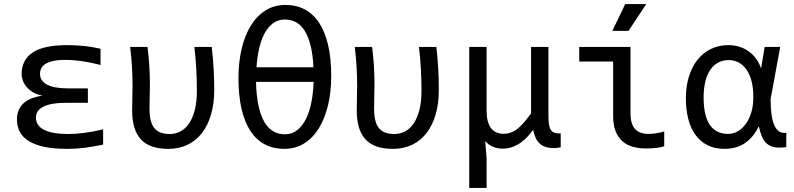

<svg xmlns="http://www.w3.org/2000/svg" viewBox="-20 -720 3889 940"><path d="M484.9 -12.2Q436 -1.5 393.6 3.7Q351.1 8.8 308.1 8.8Q242.7 8.8 196.3 -1.2Q149.9 -11.2 120.1 -30Q90.3 -48.8 76.7 -75.2Q63 -101.6 63 -134.8Q63 -163.1 72.8 -183.6Q82.5 -204.1 99.4 -218Q116.2 -231.9 138.9 -240Q161.6 -248 188 -252Q161.6 -256.3 142.6 -267.6Q123.5 -278.8 110.8 -293.7Q98.1 -308.6 92 -325.2Q85.9 -341.8 85.9 -356.9Q85.9 -426.8 139.9 -462.9Q193.8 -499 308.1 -499Q344.2 -499 385.3 -495.4Q426.3 -491.7 472.2 -481V-401.9Q425.3 -414.1 382.3 -420.4Q339.4 -426.8 297.9 -426.8Q263.2 -426.8 240 -421.4Q216.8 -416 202.4 -407Q188 -397.9 181.9 -385.5Q175.8 -373 175.8 -358.9Q175.8 -323.7 210.7 -305.4Q245.6 -287.1 317.9 -287.1H410.2V-216.8H308.1Q229 -216.8 192.4 -197.8Q155.8 -178.7 155.8 -145Q155.8 -127 164.3 -112.1Q172.9 -97.2 191.9 -86.4Q210.9 -75.7 241.5 -69.8Q272 -64 315.9 -64Q349.1 -64 392.1 -69.3Q435.1 -74.7 484.9 -86.9Z M1016.6 -490.2Q1022.9 -437 1025.9 -384.5Q1028.8 -332 1028.8 -278.8Q1028.8 -213.4 1013.4 -160.2Q998 -106.9 969.2 -69.3Q940.4 -31.7 898.7 -11.5Q856.9 8.8 804.2 8.8Q711.4 8.8 669.2 -38.3Q627 -85.4 627 -178.2Q627 -212.4 627.9 -242.4Q628.9 -272.5 628.9 -297.9Q628.9 -397.5 617.2 -490.2H702.1Q713.9 -400.4 713.9 -304.2Q713.9 -283.7 712.9 -252Q711.9 -220.2 711.9 -184.6Q711.9 -156.2 717.3 -132.8Q722.7 -109.4 734.6 -94Q746.6 -78.6 765.4 -71.3Q784.2 -64 811.5 -64Q838.9 -64 863 -76.4Q887.2 -88.9 905 -114.7Q922.9 -140.6 933.3 -180.4Q943.8 -220.2 943.8 -274.9Q943.8 -329.6 940.9 -383.1Q938 -436.5 931.6 -490.2Z M1601.6 -348.1Q1601.6 -271 1586.2 -205.8Q1570.8 -140.6 1541.5 -92.8Q1512.2 -44.9 1469.5 -18.1Q1426.8 8.8 1371.6 8.8Q1318.8 8.8 1277.3 -12.7Q1235.8 -34.2 1207 -77.4Q1178.2 -120.6 1162.8 -185.8Q1147.5 -251 1147.5 -337.9Q1147.5 -414.6 1162.8 -480.2Q1178.2 -545.9 1207.5 -593.8Q1236.8 -641.6 1279.5 -668.7Q1322.3 -695.8 1377.4 -695.8Q1430.2 -695.8 1471.7 -674.1Q1513.2 -652.3 1542 -608.9Q1570.8 -565.4 1586.2 -500.2Q1601.6 -435.1 1601.6 -348.1ZM1514.6 -390.6Q1511.7 -452.1 1500.7 -496.3Q1489.7 -540.5 1471.9 -569.1Q1454.1 -597.7 1429.4 -611.1Q1404.8 -624.5 1374.5 -624.5Q1341.3 -624.5 1316.4 -606Q1291.5 -587.4 1274.7 -555.4Q1257.8 -523.4 1248.3 -481Q1238.8 -438.5 1235.8 -390.6ZM1233.4 -319.3Q1234.9 -252 1245.4 -203.4Q1255.9 -154.8 1273.9 -123.5Q1292 -92.3 1317.4 -77.4Q1342.8 -62.5 1374.5 -62.5Q1410.2 -62.5 1436 -83.5Q1461.9 -104.5 1479 -139.6Q1496.1 -174.8 1504.9 -221.4Q1513.7 -268.1 1515.6 -319.3Z M2116.2 -490.2Q2122.6 -437 2125.5 -384.5Q2128.4 -332 2128.4 -278.8Q2128.4 -213.4 2113 -160.2Q2097.7 -106.9 2068.8 -69.3Q2040 -31.7 1998.3 -11.5Q1956.5 8.8 1903.8 8.8Q1811 8.8 1768.8 -38.3Q1726.6 -85.4 1726.6 -178.2Q1726.6 -212.4 1727.5 -242.4Q1728.5 -272.5 1728.5 -297.9Q1728.5 -397.5 1716.8 -490.2H1801.8Q1813.5 -400.4 1813.5 -304.2Q1813.5 -283.7 1812.5 -252Q1811.5 -220.2 1811.5 -184.6Q1811.5 -156.2 1816.9 -132.8Q1822.3 -109.4 1834.2 -94Q1846.2 -78.6 1865 -71.3Q1883.8 -64 1911.1 -64Q1938.5 -64 1962.6 -76.4Q1986.8 -88.9 2004.6 -114.7Q2022.5 -140.6 2033 -180.4Q2043.5 -220.2 2043.5 -274.9Q2043.5 -329.6 2040.5 -383.1Q2037.6 -436.5 2031.2 -490.2Z M2362.3 -490.2V-178.2Q2362.3 -64.9 2447.3 -64.9Q2461.9 -64.9 2477.5 -69.8Q2493.2 -74.7 2508.5 -85.7Q2523.9 -96.7 2541.3 -116Q2558.6 -135.3 2580.1 -165V-490.2H2665V-153.8Q2665 -128.9 2667.5 -112.3Q2669.9 -95.7 2676 -85.7Q2682.1 -75.7 2691.9 -71.3Q2701.7 -66.9 2716.3 -66.9H2725.1V1Q2718.3 2.4 2709.7 3.7Q2701.2 4.9 2691.4 4.9Q2667 4.9 2649.7 -1.2Q2632.3 -7.3 2620.6 -18.8Q2608.9 -30.3 2601.8 -46.9Q2594.7 -63.5 2590.3 -84Q2569.3 -56.2 2549.8 -38.3Q2530.3 -20.5 2511 -10.3Q2491.7 0 2474.4 3.9Q2457 7.8 2440.9 7.8Q2415.5 7.8 2393.8 -1.2Q2372.1 -10.3 2355.5 -29.3L2362.3 55.2V200.2H2277.3V-490.2Z M3231.9 -3.9Q3213.9 2 3190.7 4.4Q3167.5 6.8 3142.1 6.8Q3106.9 6.8 3077.6 -1.5Q3048.3 -9.8 3027.1 -28.6Q3005.9 -47.4 2993.9 -77.4Q2981.9 -107.4 2981.9 -150.9V-418.9H2815.9V-490.2H3066.9V-164.6Q3066.9 -112.8 3089.1 -88.6Q3111.3 -64.5 3154.8 -64.5Q3175.3 -64.5 3195.3 -67.9Q3215.3 -71.3 3231.9 -76.7ZM3144 -700.2 3057.1 -568.8H2978L3041 -700.2ZM2749 -490.2Z M3337.9 -237.8Q3337.9 -298.3 3353.3 -346.7Q3368.7 -395 3396.2 -429Q3423.8 -462.9 3461.9 -481Q3500 -499 3545.9 -499Q3573.7 -499 3598.6 -491.5Q3623.5 -483.9 3644.5 -469.2Q3665.5 -454.6 3681.2 -433.3Q3696.8 -412.1 3706.1 -384.8L3723.6 -490.2H3799.8L3752.9 -235.8V-230Q3752.9 -145.5 3771.7 -105Q3790.5 -64.5 3829.6 -69.8V0Q3793.9 5.4 3771 0.5Q3748 -4.4 3733.2 -17.8Q3718.3 -31.2 3709.7 -52.7Q3701.2 -74.2 3694.8 -102.1Q3670.4 -49.3 3628.4 -20.3Q3586.4 8.8 3526.9 8.8Q3479 8.8 3443.6 -9.3Q3408.2 -27.3 3384.8 -59.8Q3361.3 -92.3 3349.6 -137.7Q3337.9 -183.1 3337.9 -237.8ZM3424.8 -243.2Q3424.8 -153.8 3454.8 -109.1Q3484.9 -64.5 3543.9 -64.5Q3570.3 -64.5 3592.8 -77.6Q3615.2 -90.8 3632.1 -114.5Q3648.9 -138.2 3658.4 -170.4Q3668 -202.6 3668 -240.2V-249Q3668 -287.1 3660.2 -319.6Q3652.3 -352.1 3637 -375.7Q3621.6 -399.4 3599.1 -412.6Q3576.7 -425.8 3547.9 -425.8Q3518.1 -425.8 3495.1 -413.1Q3472.2 -400.4 3456.5 -376.7Q3440.9 -353 3432.9 -319.3Q3424.8 -285.6 3424.8 -243.2Z"/></svg>

Font: Code New Roman
Style: Regular
Weight: 400
Monospace: yes
Designer: Sam Radian
Foundry: Code New Roman
Version: Version 2.00 November 29, 2014